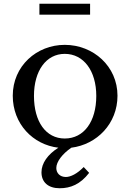

<svg xmlns="http://www.w3.org/2000/svg" viewBox="-20 -779 694 1023"><path d="M325 -540C175 -540 48 -427 48 -269C48 -118 156 -8 291 8C234 44 201 91 201 139C201 192 237 224 298 224C356 224 408 203 455 142L426 111C391 147 356 164 331 164C299 164 280 143 280 116C280 83 312 41 360 8C496 -9 606 -120 606 -269C606 -426 477 -540 325 -540ZM325 -492C426 -492 493 -401 493 -268C493 -131 427 -41 325 -41C225 -41 161 -130 161 -268C161 -402 226 -492 325 -492ZM460 -701V-759H190V-701Z"/></svg>

Font: Libre Baskerville
Style: Regular
Weight: 400
Designer: Pablo Impallari, Rodrigo Fuenzalida
Foundry: Pablo Impallari, Rodrigo Fuenzalida
Version: Version 1.051;Glyphs 3.2.3 (3260)